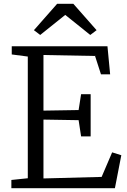

<svg xmlns="http://www.w3.org/2000/svg" viewBox="-20 -985 663 1005"><path d="M125.5 -52V-689L41.5 -700V-743H542.5L556.5 -596H508.5L477.5 -692L207.5 -697V-406L391.5 -409L404.5 -492H454.5V-271H404.5L391.5 -356L207.5 -359V-51L512 -59L567 -187.5L615 -172.5L581.5 0H39.5V-43ZM190.5 -802 157.5 -827 279 -965H364L485.5 -827L452.5 -802L321.5 -907Z"/></svg>

Font: Merriweather Light
Style: Regular
Weight: 300
Designer: Eben Sorkin
Foundry: Eben Sorkin
Version: Version 2.100